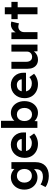

<svg xmlns="http://www.w3.org/2000/svg" viewBox="1422 -2202 1010 3895"><g transform="rotate(-90 1927.5 -255.0)"><path d="M80 163 131 62Q151 76 177 87Q203 98 231.5 104Q260 110 290 110Q342 110 375.5 94Q409 78 426 46Q443 14 443 -34V-126L467 -121Q461 -88 433.5 -60.5Q406 -33 365.5 -16.5Q325 0 281 0Q208 0 151 -34Q94 -68 61 -128Q28 -188 28 -267Q28 -346 60.5 -407.5Q93 -469 149.5 -504.5Q206 -540 278 -540Q308 -540 335.5 -533Q363 -526 386.5 -513.5Q410 -501 428.5 -485.5Q447 -470 459 -452Q471 -434 474 -416L445 -408L449 -529H585V-40Q585 25 566 75Q547 125 510.5 159.5Q474 194 421.5 212Q369 230 304 230Q241 230 180 211.5Q119 193 80 163ZM447 -266Q447 -311 430 -345.5Q413 -380 381.5 -399Q350 -418 308 -418Q267 -418 236 -398.5Q205 -379 187.5 -344.5Q170 -310 170 -266Q170 -221 187.5 -186.5Q205 -152 236 -133Q267 -114 308 -114Q350 -114 381.5 -133Q413 -152 430 -186Q447 -220 447 -266Z M672 -261Q672 -323 692 -374Q712 -425 748 -462.5Q784 -500 833.5 -520.5Q883 -541 941 -541Q995 -541 1041 -521Q1087 -501 1120.5 -465.5Q1154 -430 1172 -381.5Q1190 -333 1188 -277L1187 -233H762L739 -320H1070L1054 -302V-324Q1052 -351 1036.5 -372.5Q1021 -394 997 -406.5Q973 -419 943 -419Q899 -419 868.5 -402Q838 -385 822 -352Q806 -319 806 -272Q806 -224 826.5 -189Q847 -154 884.5 -134.5Q922 -115 973 -115Q1008 -115 1037 -126Q1066 -137 1099 -164L1167 -69Q1138 -43 1103 -25.5Q1068 -8 1031 1Q994 10 958 10Q872 10 807.5 -25Q743 -60 707.5 -121Q672 -182 672 -261Z M1390 -114 1422 -126 1415 -2H1281V-740H1424V-405L1396 -416Q1402 -440 1419 -462.5Q1436 -485 1462 -502.5Q1488 -520 1519 -530Q1550 -540 1583 -540Q1652 -540 1706.5 -504.5Q1761 -469 1792 -407Q1823 -345 1823 -265Q1823 -185 1792.5 -123Q1762 -61 1708 -25.5Q1654 10 1586 10Q1551 10 1518 0Q1485 -10 1458 -27.5Q1431 -45 1413 -67.5Q1395 -90 1390 -114ZM1685 -265Q1685 -310 1668.5 -345Q1652 -380 1622 -399Q1592 -418 1552 -418Q1512 -418 1482 -399Q1452 -380 1435.5 -345Q1419 -310 1419 -265Q1419 -219 1435.5 -184.5Q1452 -150 1482 -130.5Q1512 -111 1552 -111Q1592 -111 1621.5 -130.5Q1651 -150 1668 -184.5Q1685 -219 1685 -265Z M1883 -261Q1883 -323 1903 -374Q1923 -425 1959 -462.5Q1995 -500 2044.5 -520.5Q2094 -541 2152 -541Q2206 -541 2252 -521Q2298 -501 2331.5 -465.5Q2365 -430 2383 -381.5Q2401 -333 2399 -277L2398 -233H1973L1950 -320H2281L2265 -302V-324Q2263 -351 2247.5 -372.5Q2232 -394 2208 -406.5Q2184 -419 2154 -419Q2110 -419 2079.5 -402Q2049 -385 2033 -352Q2017 -319 2017 -272Q2017 -224 2037.5 -189Q2058 -154 2095.5 -134.5Q2133 -115 2184 -115Q2219 -115 2248 -126Q2277 -137 2310 -164L2378 -69Q2349 -43 2314 -25.5Q2279 -8 2242 1Q2205 10 2169 10Q2083 10 2018.5 -25Q1954 -60 1918.5 -121Q1883 -182 1883 -261Z M2479 -203V-529H2621V-226Q2621 -190 2633 -163.5Q2645 -137 2667 -123Q2689 -109 2721 -109Q2744 -109 2763.5 -116.5Q2783 -124 2797.5 -138Q2812 -152 2820 -171Q2828 -190 2828 -212V-529H2970V0H2835L2830 -109L2856 -121Q2844 -84 2816 -54Q2788 -24 2749 -7Q2710 10 2665 10Q2607 10 2565.5 -15.5Q2524 -41 2501.5 -88.5Q2479 -136 2479 -203Z M3080 0V-529H3217L3222 -359L3198 -394Q3210 -435 3237 -468.5Q3264 -502 3300.5 -521Q3337 -540 3377 -540Q3394 -540 3410 -537Q3426 -534 3437 -530L3399 -374Q3388 -380 3370.5 -384.5Q3353 -389 3335 -389Q3311 -389 3290.5 -380.5Q3270 -372 3255 -356.5Q3240 -341 3231.5 -320Q3223 -299 3223 -274V0Z M3585 0V-402H3486V-529H3585V-663H3727V-529H3836V-402H3727V0Z"/></g></svg>

Font: Our Lexend SemiBold
Style: Regular
Weight: 600
Designer: Bonnie Shaver-Troup, Thomas Jockin
Foundry: Lexend
Version: Version 1.007